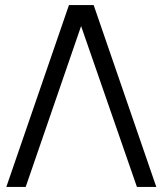

<svg xmlns="http://www.w3.org/2000/svg" viewBox="-20 -740 644 760"><path d="M253 -720 5 0H81.7L301 -636.7L522 0H598.7L350.7 -720Z"/></svg>

Font: Manrope
Style: Regular
Weight: 400
Designer: Mikhail Sharanda
Foundry: Mikhail Sharanda
Version: Version 4.503